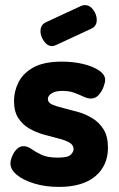

<svg xmlns="http://www.w3.org/2000/svg" viewBox="-20 -724 469 754"><path d="M211 10Q159 10 115.5 -3Q72 -16 46.5 -37Q21 -58 21 -82Q21 -94 27.5 -110Q34 -126 45.5 -138Q57 -150 72 -150Q88 -150 104 -138.5Q120 -127 143.5 -116Q167 -105 207 -105Q247 -105 258 -116.5Q269 -128 269 -138Q269 -155 252 -164.5Q235 -174 208.5 -180.5Q182 -187 152 -195.5Q122 -204 95.5 -219Q69 -234 52 -260Q35 -286 35 -328Q35 -365 52.5 -400.5Q70 -436 111 -459Q152 -482 223 -482Q267 -482 305.5 -473Q344 -464 368.5 -447.5Q393 -431 393 -410Q393 -400 386.5 -382.5Q380 -365 367.5 -351Q355 -337 337 -337Q324 -337 308 -344.5Q292 -352 272 -359.5Q252 -367 225 -367Q205 -367 192.5 -362Q180 -357 174 -350Q168 -343 168 -335Q168 -321 185 -313.5Q202 -306 229 -299.5Q256 -293 286 -284.5Q316 -276 343 -259.5Q370 -243 387 -215.5Q404 -188 404 -144Q404 -74 354.5 -32Q305 10 211 10ZM185 -543Q166 -543 152.5 -562.5Q139 -582 139 -601Q139 -626 159 -636L299 -701Q307 -704 313 -704Q333 -704 346.5 -685Q360 -666 360 -646Q360 -622 340 -612L200 -547Q196 -546 192.5 -544.5Q189 -543 185 -543Z"/></svg>

Font: Dosis ExtraBold
Style: Regular
Weight: 800
Designer: EdgarTolentino, PabloImpallari, IginoMarini
Foundry: EdgarTolentino, PabloImpallari, IginoMarini
Version: Version 3.001; ttfautohint (v1.8.2)